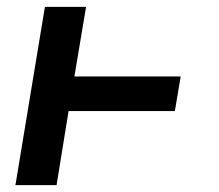

<svg xmlns="http://www.w3.org/2000/svg" viewBox="-20 -540 640 560"><path d="M25 0 111 -520H231L197 -317H507L490 -216H180L145 0Z"/></svg>

Font: Iosevka Extended Oblique
Style: Bold
Weight: 700
Width: 7
Italic angle: -9°
Monospace: yes
Designer: Belleve Invis
Foundry: Belleve Invis
Version: Version 32.5.0; ttfautohint (v1.8.4)